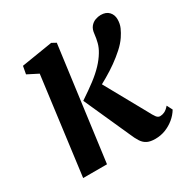

<svg xmlns="http://www.w3.org/2000/svg" viewBox="-136 -687 799 816"><g transform="rotate(-30 263.5 -278.5)"><path d="M49.5 0 111.5 -476.5 59.5 -503 66.5 -541 219 -565.5 240 -554 166.5 0ZM399 9.5Q375 9.5 360 2.2Q345 -5 334.5 -21Q324 -37 313 -63.5L214 -284Q255.5 -311.5 285.8 -334.5Q316 -357.5 337.2 -380Q358.5 -402.5 372.5 -426Q384.5 -445.5 389.8 -465.8Q395 -486 397 -505.5Q399 -528 409.2 -540.5Q419.5 -553 433.5 -558Q447.5 -563 460 -563Q486 -563 499.8 -548.2Q513.5 -533.5 513.5 -511.5Q513.5 -489.5 505.5 -471.5Q497.5 -453.5 486 -436.5Q471.5 -415 449.2 -395Q427 -375 400.8 -356.2Q374.5 -337.5 346 -321Q317.5 -304.5 290 -289.5L305 -328L425.5 -111Q440 -83 447.5 -73.5Q455 -64 465 -64Q475.5 -64 486.8 -69.2Q498 -74.5 510.5 -89L524.5 -62Q512 -41 492.5 -25Q473 -9 449.5 0.2Q426 9.5 399 9.5Z"/></g></svg>

Font: Merriweather 24pt SemiBold
Style: Italic
Weight: 600
Italic angle: -7.8°
Version: Version 2.101